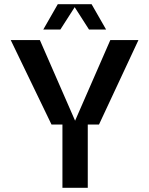

<svg xmlns="http://www.w3.org/2000/svg" viewBox="-20 -890 705 910"><path d="M634.8 -700.2H636.2L449.2 -299.8H396V0H275.9V-299.8H224.1L30.8 -700.2H168.9L335.9 -317.9L502.9 -700.2ZM414.1 -870.1 482.9 -750H401.9L334 -856L266.1 -750H185.1L253.9 -870.1Z"/></svg>

Font: Fivo Sans Modern Med
Style: Regular
Weight: 450
Designer: Alexander Slobzheninov
Foundry: Alexander Slobzheninov
Version: 1.0